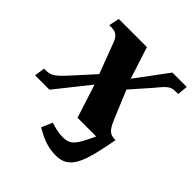

<svg xmlns="http://www.w3.org/2000/svg" viewBox="-226 -674 1039 1039"><g transform="rotate(45 294.0 -154.0)"><path d="M368 228C475 228 501 133 537 -60H532C495 -60 477 -75 454 -130L385 -295L481 -404C527 -461 543 -476 579 -476H600L606 -536H496L360 -353L301 -536H86L73 -476H84C119 -476 141 -468 157 -422L222 -250L104 -120C55 -68 38 -60 3 -60H-10L-19 0H91L244 -192L306 0H449C403 97 387 131 324 131C283 131 257 121 230 113L203 176C255 205 299 228 368 228Z"/></g></svg>

Font: Noto Serif SemiCondensed Black
Style: Italic
Weight: 900
Width: 4
Italic angle: -12°
Designer: Monotype Design Team
Foundry: Monotype Imaging Inc.
Version: Version 2.014